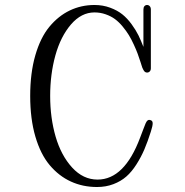

<svg xmlns="http://www.w3.org/2000/svg" viewBox="-20 -750 740 770"><path d="M358.9 -730Q392.6 -730 421.6 -719.2Q450.7 -708.5 470.7 -692.4Q490.7 -676.3 507.8 -652.8Q524.9 -629.4 535.2 -608.4Q545.4 -587.4 555.2 -562V-711.9Q555.2 -720.7 559.3 -725.3Q563.5 -730 569.8 -730Q576.2 -730 580.6 -725.1Q585 -720.2 585 -711.9V-476.1Q585 -468.3 580.6 -463.6Q576.2 -459 569.8 -459Q565.4 -459 561.8 -461.4Q558.1 -463.9 555.2 -469.5Q552.2 -475.1 550.8 -478.5Q549.3 -481.9 546.9 -490.5Q544.4 -499 543.9 -500Q537.6 -519.5 532.2 -534.2Q526.9 -548.8 516.8 -570.8Q506.8 -592.8 496.8 -609.1Q486.8 -625.5 471.9 -643.6Q457 -661.6 441.2 -673.3Q425.3 -685.1 403.8 -692.6Q382.3 -700.2 358.9 -700.2Q306.2 -700.2 264.6 -651.9Q223.1 -603.5 202.1 -527.8Q181.2 -452.1 181.2 -365.2Q181.2 -277.3 203.1 -201.9Q225.1 -126.5 269.3 -78.1Q313.5 -29.8 371.1 -29.8Q479 -29.8 542 -198.2L555.2 -232.9Q564.9 -260.7 570.8 -266.1Q575.2 -270 580.1 -269Q591.8 -267.6 592.3 -256.8Q592.8 -246.1 585 -222.2Q572.3 -182.1 559.1 -151.1Q545.9 -120.1 527.1 -90.6Q508.3 -61 486.6 -42Q464.8 -22.9 434.8 -11.5Q404.8 0 369.1 0Q312 0 264.2 -22Q216.3 -43.9 179.4 -87.6Q142.6 -131.3 121.8 -202.4Q101.1 -273.4 101.1 -365.2Q101.1 -457 121.6 -528.1Q142.1 -599.1 178 -642.6Q213.9 -686 259.8 -708Q305.7 -730 358.9 -730Z"/></svg>

Font: Director Light
Style: Regular
Weight: 100
Designer: Ange Degheest & May Jolivet & Justine Herbel
Foundry: Velvetyne Type Foundry
Version: Version 1.000;FEAKit 1.0